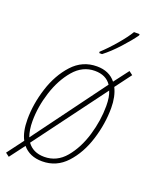

<svg xmlns="http://www.w3.org/2000/svg" viewBox="-152 -845 766 972"><g transform="rotate(20 231.0 -359.0)"><path d="M18 46 79 -35Q116 10 184 10Q261 10 314 -47.5Q367 -105 394 -191.5Q421 -278 421 -363Q421 -425 399 -469L464 -556L444 -571L384 -492Q348 -537 282 -537Q204 -537 150.5 -478.5Q97 -420 69.5 -334Q42 -248 42 -165Q42 -98 64 -57L-2 31ZM82 -82Q69 -118 69 -165Q69 -242 94.5 -322Q120 -402 167 -457Q214 -512 280 -512Q340 -512 368 -470ZM186 -15Q126 -15 95 -58L381 -443Q394 -413 394 -364Q394 -286 370 -205.5Q346 -125 300 -70Q254 -15 186 -15ZM269 -604H284Q322 -633 363.5 -678.5Q405 -724 428 -757V-764H398Q379 -732 341.5 -688Q304 -644 268 -611Z"/></g></svg>

Font: Noto Sans UI SemiCondensed Thin
Style: Italic
Weight: 250
Width: 4
Italic angle: -12°
Designer: Monotype Design Team
Foundry: Monotype Imaging Inc.
Version: Version 1.901